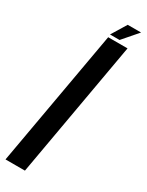

<svg xmlns="http://www.w3.org/2000/svg" viewBox="-269 -923 732 959"><g transform="rotate(30 97.0 -444.0)"><path d="M-37.5 0 101.5 -785H213L74.5 0ZM102.5 -801.5 155 -887.5H232L157.5 -801.5Z"/></g></svg>

Font: Anybody UltraCondensed SemiBold
Style: Italic
Weight: 600
Width: 1
Italic angle: -10°
Designer: Tyler Finck
Foundry: Etcetera Type Company
Version: Version 1.010; ttfautohint (v1.8.3) -l 8 -r 50 -G 200 -x 14 